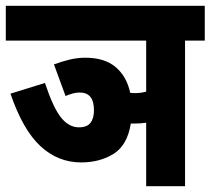

<svg xmlns="http://www.w3.org/2000/svg" viewBox="-20 -642 726 662"><path d="M166 -420Q190 -429 218 -436Q246 -443 274 -443Q341 -443 379 -410.5Q417 -378 429 -322Q437 -321 447 -321Q465 -321 484 -326V-502H0V-622H686V-502H618V0H484V-219Q465 -216 444 -216Q437 -216 431 -216Q419 -141 371.5 -111.5Q324 -82 260 -82Q180 -82 119.5 -138Q59 -194 16 -319L135 -356Q164 -269 191 -236Q218 -203 252 -203Q280 -203 292 -218.5Q304 -234 304 -262Q304 -323 255 -323Q242 -323 230 -319.5Q218 -316 206 -311Z"/></svg>

Font: Noto Sans ExtraCondensed ExtraBold
Style: Regular
Weight: 800
Width: 2
Designer: Monotype Design Team
Foundry: Monotype Imaging Inc.
Version: Version 2.013; ttfautohint (v1.8.4.7-5d5b)